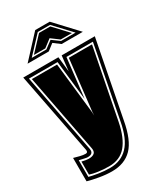

<svg xmlns="http://www.w3.org/2000/svg" viewBox="-198 -738 781 918"><g transform="rotate(-30 192.5 -278.5)"><path d="M139 106Q107 106 70 99.5Q33 93 9 86V-43Q23 -39 40.5 -34.5Q58 -30 72 -30Q85 -30 82 -46L-5 -495H189L198 -412L207 -495H390L309 -78Q291 22 250 64Q209 106 139 106ZM139 87Q200 87 238.5 46.5Q277 6 293 -82L369 -477H223L198 -260L174 -477H16L100 -40Q105 -11 72 -11Q65 -11 55.5 -13.5Q46 -16 27 -20V72Q45 77 76.5 82Q108 87 139 87ZM139 78Q109 78 80.5 74Q52 70 35 64V-8Q59 -2 73 -2Q94 -2 104 -11Q114 -20 109 -42L27 -468H166L197 -188L198 -168L199 -188L231 -468H359L284 -84Q268 -3 233.5 37.5Q199 78 139 78ZM158 -663H238L351 -542H234L198 -569L163 -542H46ZM77 -556H158L198 -586L239 -556H319L232 -649H164ZM93 -563 167 -642H229L303 -563H241L198 -595L156 -563Z"/></g></svg>

Font: Alumni Sans Collegiate One
Style: Regular
Weight: 400
Designer: Robert E. Leuschke
Foundry: Robert E. Leuschke
Version: Version 1.100